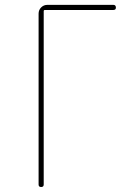

<svg xmlns="http://www.w3.org/2000/svg" viewBox="-20 -750 540 770"><path d="M134.8 -9.8V-695.3Q134.8 -710 145 -720.2Q155.3 -730.5 169.9 -730.5H434.6Q444.3 -730.5 444.8 -720.2Q445.3 -710 434.6 -710H160.2Q155.3 -710 155.3 -705.1V-9.8Q155.3 0 145 0Q134.8 0 134.8 -9.8Z"/></svg>

Font: Rounded-L Mgen+ 2m thin
Style: Regular
Weight: 100
Designer: [Source Han Sans]
Ryoko NISHIZUKA  (kana & ideographs); Paul D. Hunt (Latin, Greek & Cyrillic); Wenlong ZHANG  (bopomofo
Version: Version 1.059.20150602